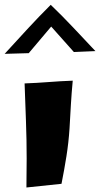

<svg xmlns="http://www.w3.org/2000/svg" viewBox="-54 -831 427 818"><path d="M255.9 -487.3Q251 -435.5 248 -384.8Q245.1 -334 242.2 -283.2Q238.3 -223.6 229 -165Q219.7 -106.4 208 -47.9L58.6 -32.2Q58.6 -63.5 59.1 -93.8Q59.6 -124 59.6 -155.3Q59.6 -235.4 56.6 -315.4Q53.7 -395.5 50.8 -475.6Q102.5 -477.5 152.8 -481.4Q203.1 -485.4 255.9 -487.3ZM352.5 -613.3 260.7 -609.4 164.1 -717.8 68.4 -604.5 -34.2 -601.6Q14.6 -655.3 63 -707.5Q111.3 -759.8 162.1 -810.5Q211.9 -762.7 258.3 -713.4Q304.7 -664.1 352.5 -613.3Z"/></svg>

Font: Slackey
Style: Regular
Weight: 400
Designer: Squid
Foundry: Font Diner, Inc DBA Sideshow
Version: Version 1.001